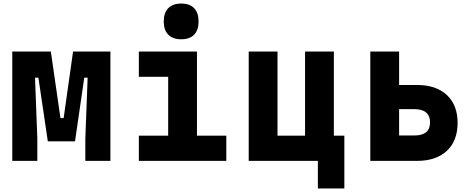

<svg xmlns="http://www.w3.org/2000/svg" viewBox="-20 -905 2640 1080"><path d="M49 0V-615H266L320 -241H338L391 -615H601V0H460V-126L473 -468H454L402 -110H249L196 -468H177L190 -126V0Z M761 -615H1088V-142H1253V0H761V-142H926V-473H761ZM999 -684Q952 -684 926.5 -710Q901 -736 901 -785Q901 -833 926.5 -859Q952 -885 999 -885Q1047 -885 1072 -859Q1097 -833 1097 -784Q1097 -736 1072 -710Q1047 -684 999 -684Z M1768 155V0H1379V-615H1541V-142H1696V-615H1858V-142H1917V155Z M2063 0V-615H2225V-427H2326Q2433 -427 2493.5 -370.5Q2554 -314 2554 -214Q2554 -113 2493.5 -56.5Q2433 0 2326 0ZM2225 -143H2312Q2355 -143 2377 -161.5Q2399 -180 2399 -217Q2399 -253 2377 -272Q2355 -291 2312 -291H2225Z"/></svg>

Font: Martian Mono SemiCondensed
Style: Bold
Weight: 700
Width: 4
Designer: Roman Shamin
Foundry: Evil Martians
Version: Version 1.000